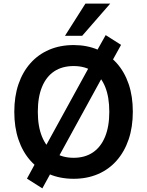

<svg xmlns="http://www.w3.org/2000/svg" viewBox="-20 -978 812 1061"><path d="M387 10Q312 10 251.5 -16Q191 -42 148 -90.5Q105 -139 82 -207Q59 -275 59 -360Q59 -445 82 -512.5Q105 -580 148 -628.5Q191 -677 251.5 -703Q312 -729 387 -729Q461 -729 521.5 -703Q582 -677 625 -629Q668 -581 691 -513.5Q714 -446 714 -361Q714 -276 691 -208Q668 -140 625 -91Q582 -42 521.5 -16Q461 10 387 10ZM387 -106Q449 -106 493 -135.5Q537 -165 560.5 -222Q584 -279 584 -360Q584 -442 561 -498.5Q538 -555 493.5 -584Q449 -613 387 -613Q324 -613 280 -584Q236 -555 212.5 -498.5Q189 -442 189 -360Q189 -279 212.5 -222Q236 -165 280 -135.5Q324 -106 387 -106ZM214 63 129 9 191 -105 231 -168 477 -616 500 -670 564 -784 649 -730 586 -616 546 -553 301 -106 277 -52ZM339 -780 452 -958H589L434 -780Z"/></svg>

Font: Nunitoga
Style: Bold
Weight: 700
Designer: Vernon Adams
Foundry: Vernon Adams
Version: Version 1.0